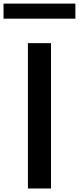

<svg xmlns="http://www.w3.org/2000/svg" viewBox="-38 -1070 448 1090"><path d="M390 -964V-1049.5H-18V-964ZM251.5 0V-825H120.5V0Z"/></svg>

Font: Spartan SemiBold
Style: Regular
Weight: 600
Designer: Matt Bailey, Mirko Velimirovic
Foundry: Matt Bailey
Version: Version 1.003